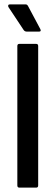

<svg xmlns="http://www.w3.org/2000/svg" viewBox="-20 -855 253 875"><path d="M68 0Q59 0 59 -10V-645Q59 -655 68 -655H145Q154 -655 154 -645V-10Q154 0 145 0ZM102 -711Q93 -711 88 -718L19 -822Q16 -827 17.5 -831Q19 -835 25 -835H97Q104 -835 108 -827L164 -722Q169 -711 158 -711Z"/></svg>

Font: Sofia Sans Condensed SemiBold
Style: Regular
Weight: 600
Designer: Botio Nikoltchev, Ani Petrova
Foundry: lettersoup
Version: Version 4.101